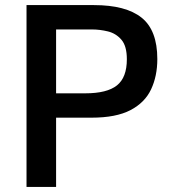

<svg xmlns="http://www.w3.org/2000/svg" viewBox="-20 -733 675 753"><path d="M84 0V-713H348.5Q473.5 -713 535.2 -663.8Q597 -614.5 597 -501.5Q597 -434.5 572.5 -382.5Q548 -330.5 491.5 -301Q435 -271.5 339 -271.5H200V0ZM340.5 -617.5H200V-367H314.5Q399.5 -367 438.5 -398Q477.5 -429 477.5 -500.5Q477.5 -552.5 456.2 -577.2Q435 -602 403.2 -609.8Q371.5 -617.5 340.5 -617.5Z"/></svg>

Font: Commissioner Medium
Style: Regular
Weight: 500
Designer: Kostas Bartsokas
Foundry: Kostas Bartsokas
Version: Version 1.000; ttfautohint (v1.8.3)